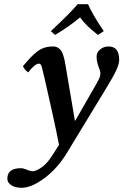

<svg xmlns="http://www.w3.org/2000/svg" viewBox="-20 -666 590 918"><path d="M294.9 -344.2 337.9 -89.8 339.8 -88.9 440.9 -265.1Q453.1 -286.6 456.5 -296.4Q460 -306.2 460 -316.9Q460 -325.7 450.9 -348.1Q441.9 -370.6 441.9 -396Q441.9 -415.5 458.7 -429.7Q475.6 -443.8 499 -443.8Q549.8 -443.8 549.8 -379.9Q549.8 -360.4 536.1 -330.6Q522.5 -300.8 487.8 -244.1L298.8 66.9Q254.4 139.6 192.4 185.8Q130.4 231.9 83 231.9Q68.8 231.9 54.7 228.5Q40.5 225.1 27.8 214.6Q15.1 204.1 15.1 188Q15.1 138.2 80.1 138.2Q91.3 138.2 108.6 145.5Q126 152.8 134.8 152.8Q152.8 152.8 180.7 133.1Q208.5 113.3 235.8 67.9L262.2 26.9Q251.5 -29.8 231.2 -121.8Q210.9 -213.9 196.3 -277.3L181.2 -340.8Q177.2 -361.8 166 -361.8Q156.2 -361.8 140.9 -348.6Q125.5 -335.4 115.2 -319.8Q96.7 -332 89.8 -350.1Q111.8 -376 125.7 -390.6Q139.6 -405.3 157.2 -418.9Q174.8 -432.6 193.1 -438.2Q211.4 -443.8 233.9 -443.8Q246.6 -443.8 256.3 -438.2Q266.1 -432.6 271.7 -424.8Q277.3 -417 282.2 -401.9Q287.1 -386.7 289.3 -375.7Q291.5 -364.7 294.9 -344.2ZM400.9 -646Q420.4 -599.6 476.1 -517.1L448.2 -499Q418.5 -522.5 399.7 -540.3Q380.9 -558.1 362.8 -583Q313 -540.5 243.2 -499L223.1 -517.1Q315.4 -603 351.1 -646Z"/></svg>

Font: Linux Libertine
Style: Bold Italic
Weight: 700
Italic angle: -11.5°
Designer: Philipp H. Poll
Foundry: Philipp H. Poll
Version: Version 4.0.5